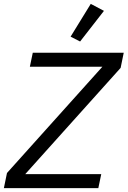

<svg xmlns="http://www.w3.org/2000/svg" viewBox="-35 -970 658 990"><path d="M487 -72 472 0H-15L1 -78L493 -626H119L134 -698H603L587 -620L95 -72ZM501 -914 378 -756 329 -781 433 -950Z"/></svg>

Font: IBM Plex Sans
Style: Italic
Weight: 400
Italic angle: -11.31°
Designer: Mike Abbink, Paul van der Laan, Pieter van Rosmalen
Foundry: Bold Monday
Version: Version 3.201